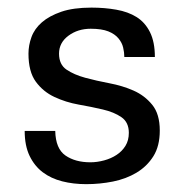

<svg xmlns="http://www.w3.org/2000/svg" viewBox="-20 -465 478 497"><path d="M393.6 -127Q393.6 -86.9 377 -60.5Q360.4 -34.2 333.5 -18.1Q306.6 -2 272.5 4.9Q238.3 11.7 203.1 11.7Q169.9 11.7 141.1 4.4Q112.3 -2.9 90.8 -19Q69.3 -35.2 56.6 -61.5Q43.9 -87.9 43.9 -126H123Q124 -80.1 149.4 -62.5Q174.8 -44.9 213.9 -44.9Q231.4 -44.9 249.5 -49.8Q267.6 -54.7 281.7 -64Q295.9 -73.2 304.7 -87.4Q313.5 -101.6 313.5 -121.1Q313.5 -148.4 294.4 -161.6Q275.4 -174.8 246.1 -181.6Q216.8 -188.5 183.6 -194.3Q150.4 -200.2 121.1 -213.9Q91.8 -227.5 72.8 -253.4Q53.7 -279.3 53.7 -326.2Q53.7 -347.7 61.5 -369.1Q69.3 -390.6 88.4 -407.2Q107.4 -423.8 138.7 -434.6Q169.9 -445.3 216.8 -445.3Q251 -445.3 281.2 -439.9Q311.5 -434.6 333.5 -420.9Q355.5 -407.2 368.2 -381.8Q380.9 -356.4 380.9 -317.4H301.8Q301.8 -329.1 298.8 -341.8Q295.9 -354.5 286.6 -365.7Q277.3 -377 260.3 -383.8Q243.2 -390.6 214.8 -390.6Q181.6 -390.6 157.2 -372.6Q132.8 -354.5 132.8 -326.2Q132.8 -297.9 152.3 -284.7Q171.9 -271.5 200.7 -263.7Q229.5 -255.9 263.2 -249.5Q296.9 -243.2 325.7 -230.5Q354.5 -217.8 374 -193.8Q393.6 -169.9 393.6 -127Z"/></svg>

Font: Myanmar PaOh One
Style: Regular
Weight: 400
Designer: Debbi Hosken
Foundry: SIL
Version: Version 2.8